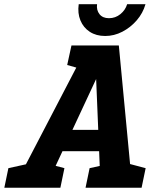

<svg xmlns="http://www.w3.org/2000/svg" viewBox="-74 -880 736 900"><path d="M-9.7 0 337.7 -667H483L546.3 0H397.7L370.7 -654H444L139 0ZM148.7 -171.3 170.3 -271.3H482.3L460.7 -171.3ZM-53.7 0 -34.7 -91.7 71 -115 26.3 0ZM129 0 127.7 -118.3 228 -91.7 209 0ZM327 0 346 -91.7 451.7 -115 407 0ZM509.7 0 508.3 -118.3 608.7 -91.7 589.7 0ZM261 -667H341L335 -548.7L241 -575.3ZM381 -860.3Q377.3 -832.7 392.3 -813.7Q407.3 -794.7 436.7 -794.7Q467 -794.7 490.3 -813.7Q513.7 -832.7 522 -860.3H608Q596 -818.3 567 -784.8Q538 -751.3 499.5 -731.3Q461 -711.3 419 -711.3Q377 -711.3 347 -730.8Q317 -750.3 303 -784.3Q289 -818.3 295 -860.3Z"/></svg>

Font: Epunda Slab Light
Style: Italic
Weight: 300
Italic angle: -12°
Designer: Simon Atzbach
Foundry: typofactur
Version: Version 1.102